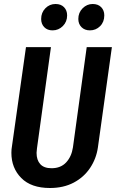

<svg xmlns="http://www.w3.org/2000/svg" viewBox="-20 -927 580 961"><path d="M470 -189Q462 -133 431 -86.5Q400 -40 349 -13Q298 14 230 14Q136 14 86.5 -36Q37 -86 37 -162Q37 -180 40 -196L110 -691H235L165 -184Q163 -168 163 -162Q163 -126 181.5 -105.5Q200 -85 238 -85Q284 -85 311 -114Q338 -143 345 -189L414 -691H540ZM186 -832Q186 -864 207 -885.5Q228 -907 258 -907Q285 -907 300.5 -891Q316 -875 316 -850Q316 -818 294.5 -796.5Q273 -775 243 -775Q217 -775 201.5 -791Q186 -807 186 -832ZM372 -832Q372 -864 393.5 -885.5Q415 -907 444 -907Q471 -907 486.5 -891Q502 -875 502 -850Q502 -817 481 -796Q460 -775 430 -775Q404 -775 388 -791Q372 -807 372 -832Z"/></svg>

Font: Fira Sans Extra Condensed Medium
Style: Italic
Weight: 500
Width: 3
Italic angle: -8°
Designer: Carrois Corporate & Edenspiekermann AG
Foundry: Carrois Corporate GbR & Edenspiekermann AG
Version: Version 4.203